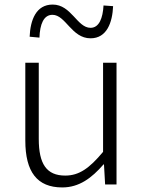

<svg xmlns="http://www.w3.org/2000/svg" viewBox="-20 -809 629 842"><path d="M253 13C327 13 382 -28 434 -88H436L441 0H491V-534H432V-143C372 -71 327 -39 266 -39C184 -39 150 -90 150 -200V-534H91V-193C91 -55 143 13 253 13ZM377 -641C449 -641 473 -711 476 -782L434 -785C431 -730 415 -687 377 -687C318 -687 293 -789 211 -789C138 -789 113 -721 110 -648L153 -644C155 -702 171 -744 210 -744C268 -744 294 -641 377 -641Z"/></svg>

Font: Noto Sans CJK SC Light
Style: Regular
Weight: 300
Designer: Ryoko NISHIZUKA 西塚涼子 (kana, bopomofo & ideographs); Paul D. Hunt (Latin, Greek & Cyrillic); Sandoll Communications 산돌커뮤니
Foundry: Adobe
Version: Version 2.004;hotconv 1.0.118;makeotfexe 2.5.65603